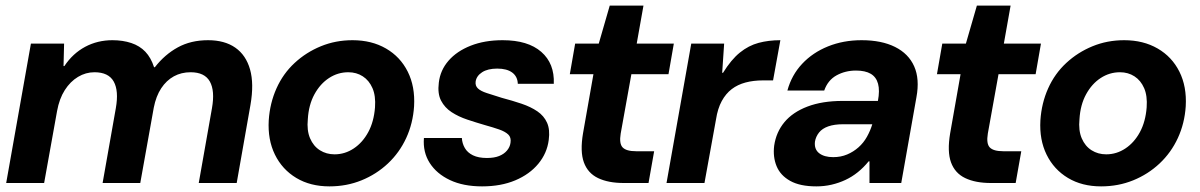

<svg xmlns="http://www.w3.org/2000/svg" viewBox="-20 -651 4268 683"><path d="M2 0 90 -496H208L206 -416H209Q239 -461 283 -484.5Q327 -508 380 -508Q417 -508 447 -498Q477 -488 497 -467Q517 -446 528 -412H531Q566 -457 612.5 -482.5Q659 -508 720 -508Q779 -508 817 -481.5Q855 -455 869.5 -404Q884 -353 871 -278L822 0H687L734 -266Q745 -328 726.5 -361Q708 -394 658 -394Q625 -394 598.5 -379.5Q572 -365 553.5 -337Q535 -309 527 -268L479 0H345L392 -266Q403 -328 384.5 -361Q366 -394 316 -394Q285 -394 257.5 -377.5Q230 -361 210.5 -330.5Q191 -300 183 -256L137 0Z M1152 12Q1084 12 1034 -18Q984 -48 958 -101Q932 -154 936 -223Q940 -284 963.5 -336.5Q987 -389 1028 -427Q1069 -465 1121.5 -486.5Q1174 -508 1234 -508Q1302 -508 1353 -478.5Q1404 -449 1430.5 -396Q1457 -343 1453 -273Q1449 -212 1425 -160Q1401 -108 1360 -69.5Q1319 -31 1266 -9.5Q1213 12 1152 12ZM1170 -102Q1207 -102 1238.5 -123Q1270 -144 1290 -181Q1310 -218 1314 -269Q1317 -310 1305 -337.5Q1293 -365 1270.5 -379.5Q1248 -394 1219 -394Q1182 -394 1150.5 -373.5Q1119 -353 1098.5 -315.5Q1078 -278 1075 -227Q1071 -187 1083 -159Q1095 -131 1118 -116.5Q1141 -102 1170 -102Z M1695 12Q1628 12 1580.5 -10.5Q1533 -33 1508.5 -71.5Q1484 -110 1488 -160H1623Q1624 -141 1633.5 -124.5Q1643 -108 1662.5 -98.5Q1682 -89 1712 -89Q1738 -89 1755.5 -96Q1773 -103 1783.5 -115.5Q1794 -128 1796 -143Q1799 -162 1788 -172.5Q1777 -183 1755.5 -190.5Q1734 -198 1705 -206Q1674 -215 1642.5 -225.5Q1611 -236 1586.5 -252Q1562 -268 1549 -293Q1536 -318 1541 -357Q1546 -401 1575.5 -435Q1605 -469 1654.5 -488.5Q1704 -508 1768 -508Q1858 -508 1905.5 -466.5Q1953 -425 1950 -353H1822Q1821 -379 1802 -393Q1783 -407 1749 -407Q1715 -407 1695 -394Q1675 -381 1672 -361Q1670 -346 1680 -336.5Q1690 -327 1711.5 -320Q1733 -313 1765 -303Q1803 -293 1835.5 -282Q1868 -271 1891.5 -255Q1915 -239 1926 -214.5Q1937 -190 1932 -153Q1926 -106 1895 -68.5Q1864 -31 1813 -9.5Q1762 12 1695 12Z M2199 0Q2144 0 2107.5 -17.5Q2071 -35 2057 -73.5Q2043 -112 2054 -177L2091 -387H2007L2026 -496H2110L2149 -631H2269L2245 -496H2377L2358 -387H2226L2188 -176Q2182 -140 2195 -126.5Q2208 -113 2243 -113H2307L2287 0Z M2351 0 2439 -496H2556L2549 -392H2552Q2581 -439 2612 -464Q2643 -489 2678.5 -498.5Q2714 -508 2756 -508L2730 -365H2694Q2660 -365 2632 -357.5Q2604 -350 2583 -334Q2562 -318 2547.5 -291.5Q2533 -265 2527 -226L2486 0Z M2884 12Q2826 12 2791 -7.5Q2756 -27 2742.5 -60Q2729 -93 2734 -133Q2741 -181 2770.5 -216.5Q2800 -252 2852.5 -272Q2905 -292 2978 -292H3103Q3110 -329 3103.5 -353Q3097 -377 3077.5 -388.5Q3058 -400 3025 -400Q2987 -400 2956 -383Q2925 -366 2912 -329H2781Q2796 -384 2833.5 -424Q2871 -464 2925.5 -486Q2980 -508 3045 -508Q3116 -508 3164 -484Q3212 -460 3232 -415Q3252 -370 3240 -305L3186 0H3073V-77H3070Q3052 -55 3031.5 -38.5Q3011 -22 2987.5 -11Q2964 0 2938 6Q2912 12 2884 12ZM2944 -92Q2971 -92 2993.5 -101.5Q3016 -111 3034 -127Q3052 -143 3064 -164.5Q3076 -186 3083 -209H2979Q2948 -209 2926.5 -201.5Q2905 -194 2893.5 -179.5Q2882 -165 2879 -147Q2876 -120 2894 -106Q2912 -92 2944 -92Z M3505 0Q3450 0 3413.5 -17.5Q3377 -35 3363 -73.5Q3349 -112 3360 -177L3397 -387H3313L3332 -496H3416L3455 -631H3575L3551 -496H3683L3664 -387H3532L3494 -176Q3488 -140 3501 -126.5Q3514 -113 3549 -113H3613L3593 0Z M3897 12Q3829 12 3779 -18Q3729 -48 3703 -101Q3677 -154 3681 -223Q3685 -284 3708.5 -336.5Q3732 -389 3773 -427Q3814 -465 3866.5 -486.5Q3919 -508 3979 -508Q4047 -508 4098 -478.5Q4149 -449 4175.5 -396Q4202 -343 4198 -273Q4194 -212 4170 -160Q4146 -108 4105 -69.5Q4064 -31 4011 -9.5Q3958 12 3897 12ZM3915 -102Q3952 -102 3983.5 -123Q4015 -144 4035 -181Q4055 -218 4059 -269Q4062 -310 4050 -337.5Q4038 -365 4015.5 -379.5Q3993 -394 3964 -394Q3927 -394 3895.5 -373.5Q3864 -353 3843.5 -315.5Q3823 -278 3820 -227Q3816 -187 3828 -159Q3840 -131 3863 -116.5Q3886 -102 3915 -102Z"/></svg>

Font: DM Sans 36pt
Style: Bold Italic
Weight: 700
Italic angle: -10°
Designer: Colophon Foundry, Jonny Pinhorn
Foundry: Colophon Foundry
Version: Version 4.004;gftools[0.9.30]